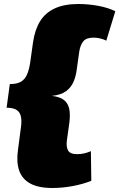

<svg xmlns="http://www.w3.org/2000/svg" viewBox="-20 -828 596 959"><path d="M242 111Q172 111 131 88.5Q90 66 75.5 23Q61 -20 70 -81L83 -180Q89 -216 85.5 -240.5Q82 -265 65 -277.5Q48 -290 13 -290L29 -408Q65 -408 85 -420Q105 -432 115.5 -457Q126 -482 131 -517L145 -617Q154 -679 180 -721.5Q206 -764 253.5 -786Q301 -808 371 -808Q421 -808 470 -799Q519 -790 556 -772L511 -625Q497 -632 480.5 -636Q464 -640 447 -640Q411 -640 396 -621.5Q381 -603 376 -571L364 -486Q360 -449 347.5 -420Q335 -391 310 -372.5Q285 -354 239 -349Q277 -345 298 -329.5Q319 -314 325.5 -285.5Q332 -257 326 -212L314 -126Q310 -95 320 -76.5Q330 -58 366 -58Q384 -58 401 -62Q418 -66 434 -73L436 75Q394 92 342.5 101.5Q291 111 242 111Z"/></svg>

Font: Pathway Extreme SemiCondensed Black
Style: Italic
Weight: 900
Width: 4
Italic angle: -8°
Version: Version 1.001;gftools[0.9.26]